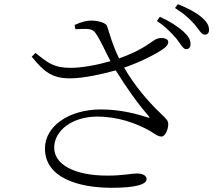

<svg xmlns="http://www.w3.org/2000/svg" viewBox="-20 -847 1040 914"><path d="M819 -664C840 -638 851 -613 866 -613C879 -613 887 -621 887 -637C887 -658 877 -675 852 -698C827 -720 792 -744 741 -767L727 -747C770 -719 797 -689 819 -664ZM906 -731C928 -706 938 -682 955 -682C968 -682 975 -690 975 -705C975 -726 965 -744 937 -767C914 -787 877 -807 827 -827L813 -809C859 -780 883 -757 906 -731ZM460 -326C309 -326 194 -247 194 -140C194 -2 350 47 512 47C632 47 678 29 678 6C678 -10 661 -21 633 -21C600 -21 569 -11 491 -11C332 -11 238 -65 238 -144C238 -228 328 -292 442 -292C543 -292 628 -260 690 -226C716 -211 730 -197 749 -197C767 -197 781 -232 781 -257C780 -273 772 -281 748 -304C681 -367 617 -445 571 -525C658 -555 735 -596 766 -621C779 -632 785 -646 778 -656C768 -668 740 -669 722 -660C692 -644 662 -610 547 -569C516 -631 503 -683 490 -722C485 -739 446 -749 414 -749C395 -749 369 -744 335 -728L339 -708C396 -710 419 -714 436 -688C459 -654 480 -605 506 -556C449 -539 371 -524 317 -524C236 -524 209 -547 149 -595L131 -577C188 -507 226 -474 313 -474C379 -474 469 -495 531 -512C580 -433 633 -357 688 -294C695 -287 692 -285 683 -288C636 -303 557 -326 460 -326Z"/></svg>

Font: Noto Serif JP Light
Style: Regular
Weight: 300
Designer: Ryoko NISHIZUKA 西塚涼子 (kana & ideographs); Frank Grießhammer (Latin, Greek & Cyrillic); Wenlong ZHANG 张文龙 (bopomofo); San
Foundry: Adobe
Version: Version 2.001;hotconv 1.1.0;makeotfexe 2.6.0